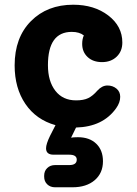

<svg xmlns="http://www.w3.org/2000/svg" viewBox="-20 -530 578 813"><path d="M435 -168Q457 -168 473 -155Q489 -142 489 -120Q489 -96 472 -72Q416 7 302 10L281 53Q290 51 310 51Q359 51 387.5 78.5Q416 106 416 153Q416 203 381 233Q346 263 287 263H213Q193 263 180 250.5Q167 238 167 218V214Q167 194 180 181.5Q193 169 213 169H273Q305 169 305 146Q305 125 273 125H207Q175 125 175 98Q175 80 192 45L215 0Q133 -23 87.5 -90Q42 -157 42 -253Q42 -371 111 -440.5Q180 -510 290 -510Q379 -510 438.5 -464.5Q498 -419 498 -350Q498 -313 474 -290Q450 -267 412 -267Q374 -267 351 -288.5Q328 -310 328 -344Q328 -365 335 -380Q316 -395 284 -395Q183 -395 183 -254Q183 -186 214.5 -145.5Q246 -105 302 -105Q334 -105 353.5 -114.5Q373 -124 392 -146Q412 -168 435 -168Z"/></svg>

Font: Solway
Style: Bold
Weight: 700
Designer: Mariya V. Pigoulevskaya
Foundry: The Northern Block Ltd.
Version: Version 1.000;hotconv 1.0.109;makeotfexe 2.5.65596